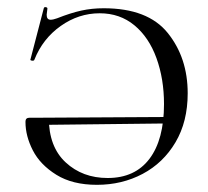

<svg xmlns="http://www.w3.org/2000/svg" viewBox="-20 -503 580 535"><path d="M51 -163Q51 -170 54 -172.5Q57 -175 63 -175H116Q116 -94 163 -50.5Q210 -7 280 -7Q356 -7 396.5 -60.5Q437 -114 437 -213Q437 -283 416 -341Q395 -399 354.5 -432.5Q314 -466 258 -466Q199 -466 149 -430.5Q99 -395 76 -337Q75 -333 69 -334Q63 -335 65 -338L102 -480Q103 -484 108 -483Q113 -482 112 -478L110 -462Q110 -448 121 -448Q128 -448 139 -452Q177 -467 206.5 -473.5Q236 -480 269 -480Q392 -480 447.5 -411Q503 -342 503 -243Q503 -164 469 -106.5Q435 -49 377.5 -18.5Q320 12 250 12Q182 12 137 -16Q92 -44 71.5 -84Q51 -124 51 -163ZM446 -159 95 -155V-175L444 -177Z"/></svg>

Font: Cormorant SC
Style: Regular
Weight: 400
Designer: Christian Thalmann (Catharsis Fonts)
Foundry: Catharsis Fonts
Version: Version 4.000